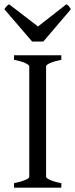

<svg xmlns="http://www.w3.org/2000/svg" viewBox="-31 -872 349 892"><path d="M34.2 0V-21Q67.4 -27.8 86.2 -35.9Q105 -43.9 105 -50.8V-564Q105 -569.8 87.2 -578.6Q69.3 -587.4 34.2 -594.2V-615.2H253.9V-594.2Q220.7 -587.4 201.9 -579.1Q183.1 -570.8 183.1 -564V-50.8Q183.1 -44.9 200.9 -36.4Q218.8 -27.8 253.9 -21V0ZM170.4 -679.2H118.2L-10.7 -829.1Q-7.3 -834 -4.9 -837.4Q-2.4 -840.8 -0.2 -843.3Q2 -845.7 4.6 -847.7Q7.3 -849.6 11.2 -852.1L145.5 -749L277.3 -852.1Q285.6 -847.7 289.1 -843.3Q292.5 -838.9 298.3 -829.1Z"/></svg>

Font: Gentium Basic
Style: Regular
Weight: 400
Designer: J. Victor Gaultney and Annie Olsen
Foundry: SIL International
Version: Version 1.100